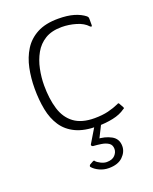

<svg xmlns="http://www.w3.org/2000/svg" viewBox="-128 -549 642 808"><g transform="rotate(-20 193.5 -145.0)"><path d="M233 5Q175 5 137 -13Q99 -31 77.5 -63.5Q56 -96 47.5 -139.5Q39 -183 39 -234Q39 -281 48 -324.5Q57 -368 78.5 -402.5Q100 -437 137.5 -457Q175 -477 232 -477Q273 -477 302 -468.5Q331 -460 351 -444Q355 -439 355.5 -437.5Q356 -436 356 -431V-403Q356 -398 353 -398Q350 -398 347 -401Q330 -420 298 -429.5Q266 -439 234 -439Q189 -439 159.5 -421Q130 -403 113 -372.5Q96 -342 88.5 -305.5Q81 -269 81 -233Q81 -173 95 -127Q109 -81 143 -56Q177 -31 234 -31Q269 -31 295.5 -37.5Q322 -44 344 -54Q349 -58 352 -53L363 -33Q365 -29 363.5 -27.5Q362 -26 359 -25Q337 -9 304 -2Q271 5 233 5ZM303 119Q303 145 281.5 166Q260 187 219 187Q197 187 177.5 178Q158 169 147 156Q145 153 146 150.5Q147 148 149 146L165 137Q170 135 170.5 135.5Q171 136 173 139Q179 146 193 153Q207 160 219 160Q244 160 256 147Q268 134 268 119Q268 101 255.5 92.5Q243 84 224 81Q205 78 187 77Q183 76 181 72.5Q179 69 183 64L219 4Q221 0 224 -0.5Q227 -1 229 -1H245Q253 -1 249 5L218 67L212 55Q248 56 275.5 71Q303 86 303 119Z"/></g></svg>

Font: Glory Thin ExtraLight
Style: Regular
Weight: 250
Version: Version 1.011